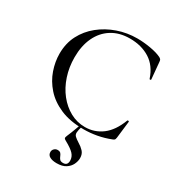

<svg xmlns="http://www.w3.org/2000/svg" viewBox="-210 -770 1090 1178"><g transform="rotate(30 334.5 -180.5)"><path d="M417 -636Q461 -636 510.5 -627.5Q560 -619 590 -604Q598 -599 601 -595Q604 -591 605 -580L616 -460Q616 -457 611 -456Q606 -455 605 -459Q579 -538 519.5 -575.5Q460 -613 378 -613Q304 -613 250.5 -579.5Q197 -546 168.5 -485.5Q140 -425 140 -344Q140 -274 160.5 -212Q181 -150 218 -103.5Q255 -57 303.5 -30.5Q352 -4 408 -4Q476 -4 529 -44Q582 -84 614 -168Q615 -172 620.5 -171Q626 -170 626 -167L612 -47Q610 -35 607.5 -31.5Q605 -28 596 -24Q548 -5 501 3.5Q454 12 408 12Q312 12 243.5 -17.5Q175 -47 132 -95.5Q89 -144 69 -202Q49 -260 49 -317Q49 -390 79 -448Q109 -506 161 -548Q213 -590 279 -613Q345 -636 417 -636ZM392 2Q383 33 382 49Q381 65 391.5 75Q402 85 424 99Q445 111 462 129Q479 147 479 176Q479 198 468 221Q457 244 433 259.5Q409 275 369 275Q339 275 320.5 265Q302 255 302 234Q302 220 312 210.5Q322 201 335 201Q351 201 357.5 209Q364 217 368 227.5Q372 238 379 246Q386 254 403 254Q434 254 434 220Q434 194 415.5 173.5Q397 153 349 127Q338 121 336.5 116Q335 111 341 97Q350 77 354 65.5Q358 54 363.5 40.5Q369 27 378 1Z"/></g></svg>

Font: Cormorant Light Medium
Style: Regular
Weight: 500
Version: Version 4.000